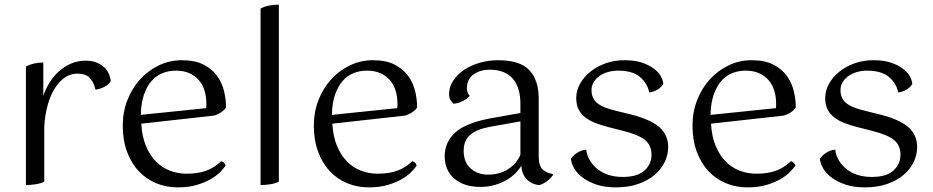

<svg xmlns="http://www.w3.org/2000/svg" viewBox="-20 -792 4029 829"><path d="M92 -505Q125 -522 167 -522V-378Q177 -408 194 -435.5Q211 -463 234.5 -484Q258 -505 287 -517.5Q316 -530 351 -530Q378 -530 398 -521.5Q418 -513 431 -500.5Q444 -488 450.5 -472Q457 -456 458 -441Q450 -427 430.5 -417Q411 -407 392 -405Q387 -432 370 -453Q353 -474 313 -474Q284 -474 259.5 -457Q235 -440 216 -409.5Q197 -379 185.5 -337Q174 -295 171 -245V-8Q157 0 134.5 3.5Q112 7 92 7Z M590 -258Q593 -204 609.5 -163.5Q626 -123 652 -96Q678 -69 712.5 -55.5Q747 -42 786 -42Q835 -42 870.5 -55Q906 -68 935 -96Q949 -93 954 -77Q947 -66 931.5 -50Q916 -34 890.5 -19Q865 -4 829.5 6.5Q794 17 747 17Q697 17 654 -1Q611 -19 579 -53Q547 -87 528.5 -137Q510 -187 510 -250Q510 -308 530 -359.5Q550 -411 584.5 -449Q619 -487 665.5 -509.5Q712 -532 765 -532Q822 -532 859 -513Q896 -494 917.5 -464Q939 -434 947.5 -398Q956 -362 956 -328Q948 -316 934.5 -307Q921 -298 905 -293ZM739 -487Q708 -487 681 -476Q654 -465 634 -442Q614 -419 601.5 -383Q589 -347 588 -296L870 -325Q871 -330 871 -335Q871 -340 871 -344Q871 -375 863 -401Q855 -427 838.5 -446Q822 -465 797.5 -476Q773 -487 739 -487Z M1105 -755Q1122 -764 1142.5 -768Q1163 -772 1184 -772V-8Q1170 0 1147.5 3.5Q1125 7 1105 7Z M1415 -258Q1418 -204 1434.5 -163.5Q1451 -123 1477 -96Q1503 -69 1537.5 -55.5Q1572 -42 1611 -42Q1660 -42 1695.5 -55Q1731 -68 1760 -96Q1774 -93 1779 -77Q1772 -66 1756.5 -50Q1741 -34 1715.5 -19Q1690 -4 1654.5 6.5Q1619 17 1572 17Q1522 17 1479 -1Q1436 -19 1404 -53Q1372 -87 1353.5 -137Q1335 -187 1335 -250Q1335 -308 1355 -359.5Q1375 -411 1409.5 -449Q1444 -487 1490.5 -509.5Q1537 -532 1590 -532Q1647 -532 1684 -513Q1721 -494 1742.5 -464Q1764 -434 1772.5 -398Q1781 -362 1781 -328Q1773 -316 1759.5 -307Q1746 -298 1730 -293ZM1564 -487Q1533 -487 1506 -476Q1479 -465 1459 -442Q1439 -419 1426.5 -383Q1414 -347 1413 -296L1695 -325Q1696 -330 1696 -335Q1696 -340 1696 -344Q1696 -375 1688 -401Q1680 -427 1663.5 -446Q1647 -465 1622.5 -476Q1598 -487 1564 -487Z M2368 -37Q2365 -32 2358.5 -25Q2352 -18 2344 -11.5Q2336 -5 2326.5 0Q2317 5 2309 7Q2277 5 2255 -17.5Q2233 -40 2231 -77Q2223 -62 2207 -45.5Q2191 -29 2168.5 -15.5Q2146 -2 2117 6.5Q2088 15 2054 15Q1983 15 1941.5 -21Q1900 -57 1900 -117Q1900 -179 1947 -221Q1994 -263 2108 -283L2227 -304V-343Q2227 -415 2193.5 -453Q2160 -491 2094 -491Q2053 -491 2024.5 -470.5Q1996 -450 1996 -410Q1996 -392 2008 -378Q1999 -366 1979 -356Q1959 -346 1938 -344Q1933 -349 1926 -359Q1919 -369 1919 -386Q1919 -417 1937 -444Q1955 -471 1984 -490.5Q2013 -510 2051 -521Q2089 -532 2130 -532Q2226 -532 2266 -488.5Q2306 -445 2306 -367V-116Q2306 -75 2324 -59.5Q2342 -44 2366 -41ZM2086 -38Q2138 -38 2174.5 -62Q2211 -86 2227 -124V-268L2093 -244Q2039 -234 2010.5 -210Q1982 -186 1982 -141Q1982 -91 2012.5 -64.5Q2043 -38 2086 -38Z M2445 -106Q2453 -120 2471.5 -132Q2490 -144 2511 -146Q2518 -95 2560.5 -61.5Q2603 -28 2669 -28Q2732 -28 2762.5 -55.5Q2793 -83 2793 -124Q2793 -165 2764.5 -188Q2736 -211 2667 -228L2608 -243Q2576 -251 2550.5 -261Q2525 -271 2506.5 -285.5Q2488 -300 2478 -320Q2468 -340 2468 -369Q2468 -400 2484 -429.5Q2500 -459 2528.5 -482Q2557 -505 2594.5 -518.5Q2632 -532 2676 -532Q2721 -532 2752 -521.5Q2783 -511 2803.5 -495.5Q2824 -480 2833.5 -462Q2843 -444 2844 -430Q2837 -416 2820 -405.5Q2803 -395 2783 -393Q2776 -431 2744 -459Q2712 -487 2648 -487Q2627 -487 2606.5 -481.5Q2586 -476 2570 -465Q2554 -454 2544 -438.5Q2534 -423 2534 -402Q2534 -368 2558 -347.5Q2582 -327 2642 -313L2703 -298Q2790 -276 2827.5 -242.5Q2865 -209 2865 -157Q2865 -124 2850 -92.5Q2835 -61 2806 -36.5Q2777 -12 2735 2.5Q2693 17 2639 17Q2592 17 2557 5.5Q2522 -6 2497.5 -24Q2473 -42 2460 -63.5Q2447 -85 2445 -106Z M3050 -258Q3053 -204 3069.5 -163.5Q3086 -123 3112 -96Q3138 -69 3172.5 -55.5Q3207 -42 3246 -42Q3295 -42 3330.5 -55Q3366 -68 3395 -96Q3409 -93 3414 -77Q3407 -66 3391.5 -50Q3376 -34 3350.5 -19Q3325 -4 3289.5 6.5Q3254 17 3207 17Q3157 17 3114 -1Q3071 -19 3039 -53Q3007 -87 2988.5 -137Q2970 -187 2970 -250Q2970 -308 2990 -359.5Q3010 -411 3044.5 -449Q3079 -487 3125.5 -509.5Q3172 -532 3225 -532Q3282 -532 3319 -513Q3356 -494 3377.5 -464Q3399 -434 3407.5 -398Q3416 -362 3416 -328Q3408 -316 3394.5 -307Q3381 -298 3365 -293ZM3199 -487Q3168 -487 3141 -476Q3114 -465 3094 -442Q3074 -419 3061.5 -383Q3049 -347 3048 -296L3330 -325Q3331 -330 3331 -335Q3331 -340 3331 -344Q3331 -375 3323 -401Q3315 -427 3298.5 -446Q3282 -465 3257.5 -476Q3233 -487 3199 -487Z M3520 -106Q3528 -120 3546.5 -132Q3565 -144 3586 -146Q3593 -95 3635.5 -61.5Q3678 -28 3744 -28Q3807 -28 3837.5 -55.5Q3868 -83 3868 -124Q3868 -165 3839.5 -188Q3811 -211 3742 -228L3683 -243Q3651 -251 3625.5 -261Q3600 -271 3581.5 -285.5Q3563 -300 3553 -320Q3543 -340 3543 -369Q3543 -400 3559 -429.5Q3575 -459 3603.5 -482Q3632 -505 3669.5 -518.5Q3707 -532 3751 -532Q3796 -532 3827 -521.5Q3858 -511 3878.5 -495.5Q3899 -480 3908.5 -462Q3918 -444 3919 -430Q3912 -416 3895 -405.5Q3878 -395 3858 -393Q3851 -431 3819 -459Q3787 -487 3723 -487Q3702 -487 3681.5 -481.5Q3661 -476 3645 -465Q3629 -454 3619 -438.5Q3609 -423 3609 -402Q3609 -368 3633 -347.5Q3657 -327 3717 -313L3778 -298Q3865 -276 3902.5 -242.5Q3940 -209 3940 -157Q3940 -124 3925 -92.5Q3910 -61 3881 -36.5Q3852 -12 3810 2.5Q3768 17 3714 17Q3667 17 3632 5.5Q3597 -6 3572.5 -24Q3548 -42 3535 -63.5Q3522 -85 3520 -106Z"/></svg>

Font: Gotu
Style: Regular
Weight: 400
Designer: Sarang Kulkarni & Kailash Malviya
Foundry: Ek Type
Version: Version 2.320;hotconv 1.0.109;makeotfexe 2.5.65596; ttfautoh